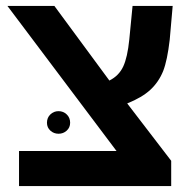

<svg xmlns="http://www.w3.org/2000/svg" viewBox="-20 -626 649 646"><path d="M556 0H44V-118H372L5 -606H163L348 -355Q380 -371 394.5 -402Q409 -433 415 -493L426 -606H561L551 -492Q543 -423 529 -387Q514 -350 486 -324Q458 -298 408 -278L556 -85ZM138 -213Q138 -230 149.5 -241Q161 -252 177 -252Q193 -252 204.5 -241Q216 -230 216 -213Q216 -197 204.5 -186.5Q193 -176 177 -176Q161 -176 149.5 -186.5Q138 -197 138 -213Z"/></svg>

Font: Noto Sans Hebrew Droid
Style: Regular
Weight: 400
Designer: Monotype Design Team
Foundry: Monotype Imaging Inc.
Version: Version 1.100